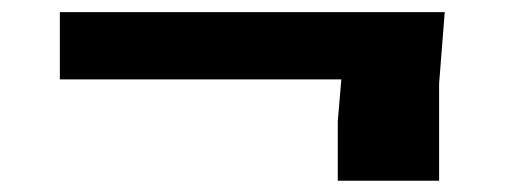

<svg xmlns="http://www.w3.org/2000/svg" viewBox="-20 -434 890 324"><path d="M730.5 -413.5 721 -293V-129H550V-229.5L556 -300H81V-413.5Z"/></svg>

Font: B612
Style: Bold
Weight: 700
Designer: Nicolas Chauveau, Thomas Paillot, Jonathan Favre-Lamarine, Jean-Luc Vinot
Foundry: AIRBUS
Version: Version 1.008